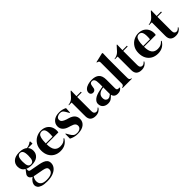

<svg xmlns="http://www.w3.org/2000/svg" viewBox="206 -1954 3437 3437"><g transform="rotate(-45 1924.5 -235.5)"><path d="M238 -173Q169 -173 121 -196V-162Q121 -131 152 -125L340 -90Q387 -81 425 -66.5Q463 -52 486 -25.5Q509 1 509 47Q509 96 477 137.5Q445 179 382.5 204.5Q320 230 227 230Q147 230 100 213.5Q53 197 33.5 171Q14 145 14 116Q14 80 38.5 43.5Q63 7 99 -15Q68 -27 54 -46Q40 -65 40 -87Q40 -107 50.5 -124.5Q61 -142 76 -160L109 -202Q36 -244 36 -334Q36 -406 87.5 -451Q139 -496 239 -496Q290 -496 328.5 -484Q367 -472 392 -450Q424 -455 452.5 -466.5Q481 -478 504 -498L518 -488V-437H405Q441 -397 441 -334Q441 -264 389.5 -218.5Q338 -173 238 -173ZM237 -193Q277 -193 295.5 -226Q314 -259 314 -336Q314 -413 295.5 -444.5Q277 -476 239 -476Q202 -476 183 -443.5Q164 -411 164 -334Q164 -257 181.5 -225Q199 -193 237 -193ZM88 84Q88 143 124.5 173Q161 203 240 203Q323 203 365 176Q407 149 407 100Q407 72 386.5 55Q366 38 317 29L136 -5Q128 -7 120 -9Q106 11 97 36.5Q88 62 88 84Z M786 -496Q851 -496 897 -469.5Q943 -443 967.5 -397.5Q992 -352 992 -294Q992 -283 991 -271.5Q990 -260 987 -251H689Q690 -143 727.5 -95.5Q765 -48 839 -48Q889 -48 920 -64Q951 -80 978 -111L988 -102Q957 -47 905.5 -16Q854 15 782 15Q711 15 656 -15.5Q601 -46 570 -103Q539 -160 539 -239Q539 -321 575 -378.5Q611 -436 667.5 -466Q724 -496 786 -496ZM783 -476Q754 -476 733.5 -458.5Q713 -441 701.5 -396.5Q690 -352 689 -271H860Q870 -380 852 -428Q834 -476 783 -476Z M1215 15Q1166 15 1127 3.5Q1088 -8 1055 -25L1056 -144H1066L1100 -84Q1122 -44 1148.5 -24.5Q1175 -5 1216 -5Q1264 -5 1293.5 -26.5Q1323 -48 1323 -84Q1323 -117 1302 -138Q1281 -159 1224 -176L1182 -189Q1121 -207 1086 -245Q1051 -283 1051 -338Q1051 -404 1103 -450Q1155 -496 1252 -496Q1291 -496 1325.5 -487.5Q1360 -479 1392 -462L1386 -354H1376L1341 -416Q1322 -449 1303.5 -462.5Q1285 -476 1248 -476Q1214 -476 1184 -457Q1154 -438 1154 -403Q1154 -369 1179.5 -349Q1205 -329 1255 -312L1300 -299Q1372 -277 1403 -238.5Q1434 -200 1434 -146Q1434 -73 1376.5 -29Q1319 15 1215 15Z M1668 15Q1604 15 1568.5 -17Q1533 -49 1533 -119V-461H1464V-471L1488 -475Q1519 -482 1541.5 -495Q1564 -508 1586 -530L1668 -621H1678L1675 -481H1787V-461H1674V-101Q1674 -66 1689.5 -48Q1705 -30 1729 -30Q1750 -30 1766 -40.5Q1782 -51 1798 -69L1808 -59Q1788 -25 1753 -5Q1718 15 1668 15Z M1985 15Q1927 15 1887.5 -18Q1848 -51 1848 -113Q1848 -160 1896 -199.5Q1944 -239 2047 -259Q2063 -262 2083 -265.5Q2103 -269 2125 -273V-352Q2125 -420 2108.5 -447.5Q2092 -475 2057 -475Q2033 -475 2019 -459.5Q2005 -444 2001 -406L1999 -395Q1997 -352 1978 -332Q1959 -312 1931 -312Q1905 -312 1888 -328Q1871 -344 1871 -371Q1871 -412 1899.5 -440Q1928 -468 1975 -482Q2022 -496 2077 -496Q2166 -496 2214.5 -452.5Q2263 -409 2263 -311V-90Q2263 -45 2305 -45H2327L2336 -37Q2317 -13 2294.5 0Q2272 13 2231 13Q2187 13 2161.5 -7.5Q2136 -28 2128 -62Q2098 -30 2066.5 -7.5Q2035 15 1985 15ZM2046 -46Q2066 -46 2083.5 -55.5Q2101 -65 2125 -85V-253Q2115 -251 2105 -249Q2095 -247 2082 -245Q2036 -233 2008.5 -204.5Q1981 -176 1981 -128Q1981 -87 2000 -66.5Q2019 -46 2046 -46Z M2360 0V-10L2372 -14Q2408 -26 2408 -64V-599Q2408 -619 2400 -629.5Q2392 -640 2372 -645L2359 -648V-658L2542 -701L2554 -692L2550 -552V-210Q2550 -173 2550.5 -136.5Q2551 -100 2551 -64Q2551 -44 2559 -31.5Q2567 -19 2586 -13L2599 -10V0Z M2833 15Q2769 15 2733.5 -17Q2698 -49 2698 -119V-461H2629V-471L2653 -475Q2684 -482 2706.5 -495Q2729 -508 2751 -530L2833 -621H2843L2840 -481H2952V-461H2839V-101Q2839 -66 2854.5 -48Q2870 -30 2894 -30Q2915 -30 2931 -40.5Q2947 -51 2963 -69L2973 -59Q2953 -25 2918 -5Q2883 15 2833 15Z M3252 -496Q3317 -496 3363 -469.5Q3409 -443 3433.5 -397.5Q3458 -352 3458 -294Q3458 -283 3457 -271.5Q3456 -260 3453 -251H3155Q3156 -143 3193.5 -95.5Q3231 -48 3305 -48Q3355 -48 3386 -64Q3417 -80 3444 -111L3454 -102Q3423 -47 3371.5 -16Q3320 15 3248 15Q3177 15 3122 -15.5Q3067 -46 3036 -103Q3005 -160 3005 -239Q3005 -321 3041 -378.5Q3077 -436 3133.5 -466Q3190 -496 3252 -496ZM3249 -476Q3220 -476 3199.5 -458.5Q3179 -441 3167.5 -396.5Q3156 -352 3155 -271H3326Q3336 -380 3318 -428Q3300 -476 3249 -476Z M3698 15Q3634 15 3598.5 -17Q3563 -49 3563 -119V-461H3494V-471L3518 -475Q3549 -482 3571.5 -495Q3594 -508 3616 -530L3698 -621H3708L3705 -481H3817V-461H3704V-101Q3704 -66 3719.5 -48Q3735 -30 3759 -30Q3780 -30 3796 -40.5Q3812 -51 3828 -69L3838 -59Q3818 -25 3783 -5Q3748 15 3698 15Z"/></g></svg>

Font: DM Serif Display
Style: Regular
Weight: 400
Designer: Colophon Foundry, Frank Grießhammer
Foundry: Colophon Foundry
Version: Version 5.200; ttfautohint (v1.8.3)